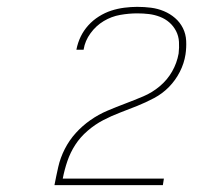

<svg xmlns="http://www.w3.org/2000/svg" viewBox="-20 -863 640 560"><path d="M139 -323V-324Q144 -350 150 -376.5Q156 -403 169 -428.5Q182 -454 201 -475Q220 -496 243.5 -512.5Q267 -529 293 -540Q319 -551 345.5 -561Q372 -571 398 -582Q424 -593 446 -611.5Q468 -630 482 -654.5Q496 -679 501 -707Q501 -707 501 -707Q501 -707 501 -707Q503 -724 502 -741Q501 -758 493.5 -772.5Q486 -787 474 -797.5Q462 -808 446.5 -814Q431 -820 414.5 -822Q398 -824 380 -824Q356 -824 330.5 -819.5Q305 -815 282.5 -801.5Q260 -788 244 -766Q228 -744 224 -719Q224 -719 224 -718.5Q224 -718 224 -718H203Q203 -718 203 -718.5Q203 -719 203 -719Q207 -739 215.5 -756.5Q224 -774 237.5 -789Q251 -804 268.5 -815Q286 -826 304.5 -832Q323 -838 342.5 -840.5Q362 -843 380 -843Q401 -843 420.5 -840.5Q440 -838 458 -830.5Q476 -823 490.5 -810.5Q505 -798 513.5 -781Q522 -764 523 -744Q524 -724 521 -704Q517 -678 504.5 -653.5Q492 -629 473 -609.5Q454 -590 429.5 -577Q405 -564 380 -554Q355 -544 330 -534.5Q305 -525 281 -512.5Q257 -500 235.5 -481.5Q214 -463 199.5 -440.5Q185 -418 176.5 -393Q168 -368 163 -342H458L455 -323Z"/></svg>

Font: Iosevka Curly Thin Extended
Style: Italic
Weight: 100
Width: 7
Italic angle: -9°
Monospace: yes
Designer: Belleve Invis
Foundry: Belleve Invis
Version: Version 11.1.0; ttfautohint (v1.8.3)